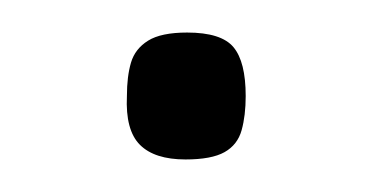

<svg xmlns="http://www.w3.org/2000/svg" viewBox="-20 -87 228 118"><path d="M94 11Q75 11 66 2Q57 -7 58 -28Q58 -40 60.5 -48.5Q63 -57 71 -62Q79 -67 95 -67Q116 -67 123.5 -58Q131 -49 131 -28Q131 -16 128.5 -7Q126 2 118 6.5Q110 11 94 11Z"/></svg>

Font: Fredoka SemiCondensed Light
Style: Regular
Weight: 300
Width: 4
Designer: Ben Nathan
Foundry: Milena B. Brandão, Ben Nathan
Version: Version 2.001